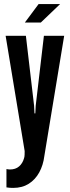

<svg xmlns="http://www.w3.org/2000/svg" viewBox="-20 -722 341 938"><path d="M44.5 196Q38 196 29 195.5Q20 195 11.5 193.5V104Q13 104.5 19.5 105.2Q26 106 28 106Q56 106 73.2 91Q90.5 76 97.5 51Q100 43.5 100.2 33.5Q100.5 23.5 100.5 16L7.5 -547H106.5L146.5 -206L148.5 -168H152.5L154.5 -206L194.5 -547H293.5L196.5 41Q191 85 171.8 120.2Q152.5 155.5 120.5 175.8Q88.5 196 44.5 196ZM101.5 -612 168.5 -702H273.5L179.5 -612Z"/></svg>

Font: League Gothic
Style: Regular
Weight: 400
Designer: The League of Moveable Type
Version: Version 2.001